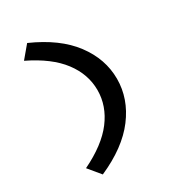

<svg xmlns="http://www.w3.org/2000/svg" viewBox="-209 -820 1019 1124"><g transform="rotate(-30 300.5 -258.0)"><path d="M151 186 84 105Q231 34 301 -58.5Q371 -151 371 -258Q371 -365 301 -457.5Q231 -550 84 -621L152 -702Q329 -624 416 -508Q503 -392 503 -258Q503 -124 415.5 -8Q328 108 151 186Z"/></g></svg>

Font: Lexend Peta Medium
Style: Regular
Weight: 500
Designer: Bonnie Shaver-Troup, Thomas Jockin
Foundry: Lexend
Version: Version 1.007